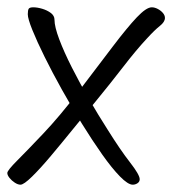

<svg xmlns="http://www.w3.org/2000/svg" viewBox="-35 -522 471 525"><path d="M259 -168Q294 -112 320.5 -78Q347 -44 347 -32Q347 -25 341 -21Q335 -17 328 -17Q315 -17 293 -39.5Q271 -62 244.5 -99.5Q218 -137 189.5 -183Q161 -229 134.5 -276.5Q108 -324 87 -366.5Q66 -409 53.5 -440Q41 -471 41 -483Q41 -494 43.5 -498Q46 -502 56 -502Q67 -502 80.5 -498Q94 -494 104 -486.5Q114 -479 114 -468Q114 -449 127 -414.5Q140 -380 161.5 -337.5Q183 -295 208.5 -251Q234 -207 259 -168ZM367 -417Q338 -386 302.5 -340Q267 -294 226 -244Q197 -209 165 -169.5Q133 -130 104 -95.5Q75 -61 52.5 -39Q30 -17 21 -17Q14 -17 5.5 -22.5Q-3 -28 -9 -35.5Q-15 -43 -15 -49Q-15 -56 12.5 -83.5Q40 -111 84 -157.5Q128 -204 177 -268Q234 -343 273.5 -395Q313 -447 339 -474.5Q365 -502 380 -502Q388 -502 396.5 -497.5Q405 -493 410.5 -486.5Q416 -480 416 -473Q416 -462 402 -451Q388 -440 367 -417Z"/></svg>

Font: Kalam Variable Light
Style: Regular
Weight: 300
Designer: Lipi Raval, Jonny Pinhorn
Foundry: Indian Type Foundry
Version: Version 3.000